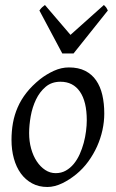

<svg xmlns="http://www.w3.org/2000/svg" viewBox="-20 -726 462 766"><path d="M326.2 -246.1Q326.2 -320.8 298.8 -360.4Q271.5 -399.9 221.2 -399.9Q186 -399.9 162.1 -379.6Q138.2 -359.4 123.5 -328.6Q108.9 -297.9 102.5 -262Q96.2 -226.1 96.2 -194.8Q96.2 -162.1 104.2 -133.1Q112.3 -104 126.7 -82.3Q141.1 -60.5 160.4 -47.9Q179.7 -35.2 202.1 -35.2Q224.6 -35.2 242.4 -45.2Q260.3 -55.2 274.2 -72Q288.1 -88.9 297.9 -110.6Q307.6 -132.3 314 -155.8Q320.3 -179.2 323.2 -202.6Q326.2 -226.1 326.2 -246.1ZM396 -272.9Q396 -240.2 388.7 -206.8Q381.3 -173.3 367.2 -141.8Q353 -110.4 332.3 -81.8Q311.5 -53.2 284.2 -30.8Q271.5 -20.5 257.3 -11.2Q243.2 -2 228.5 5.1Q213.9 12.2 198.7 16.1Q183.6 20 168.9 20Q134.8 20 108.2 5.6Q81.5 -8.8 63.2 -33.9Q44.9 -59.1 35.4 -93.5Q25.9 -127.9 25.9 -168Q25.9 -203.1 31.7 -235.6Q37.6 -268.1 50.8 -298.3Q64 -328.6 85.9 -356.4Q107.9 -384.3 140.1 -410.2Q165 -429.7 194.8 -443.4Q224.6 -457 254.9 -457Q293 -457 319.8 -443.4Q346.7 -429.7 363.5 -405.3Q380.4 -380.9 388.2 -347.2Q396 -313.5 396 -272.9ZM273.4 -512.7H228.5L137.2 -684.1Q144 -693.4 147.9 -696.8Q151.9 -700.2 159.2 -706.1L261.2 -586.9L394.5 -706.1Q400.4 -700.7 403.1 -697Q405.8 -693.4 410.2 -684.1Z"/></svg>

Font: Gentium Plus Viet
Style: Italic
Weight: 400
Italic angle: -8°
Designer: J. Victor Gaultney, Annie Olsen, Iska Routamaa, Becca Hirsbrunner
Foundry: SIL International
Version: Version 5.000